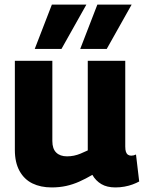

<svg xmlns="http://www.w3.org/2000/svg" viewBox="-20 -810 631 840"><path d="M206 10Q158 10 122 -7.5Q86 -25 65.5 -62Q45 -99 45 -154V-544H209V-193Q209 -159 226 -142.5Q243 -126 273 -126Q289 -126 303.5 -129Q318 -132 332.5 -138Q347 -144 364 -152V-544H528V-169Q528 -154 531 -145.5Q534 -137 540 -133Q546 -129 554 -129Q565 -129 575 -134L589 -16Q576 -9 560 -3Q544 3 524.5 6.5Q505 10 485 10Q448 10 423.5 -4.5Q399 -19 384 -45Q355 -28 327 -15.5Q299 -3 269.5 3.5Q240 10 206 10ZM331 -596 406 -790H556L447 -596ZM132 -596 207 -790H358L249 -596Z"/></svg>

Font: Georama ExtraCondensed Thin
Style: Bold
Weight: 700
Version: Version 1.001